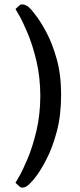

<svg xmlns="http://www.w3.org/2000/svg" viewBox="-20 -757 364 879"><path d="M164.6 -317.9Q164.1 -405.3 146.7 -478Q129.4 -550.8 106.9 -604.2Q84.5 -657.7 67.6 -686.8Q50.8 -715.8 50.8 -715.8L69.8 -732.9Q73.7 -736.8 82.5 -736.8Q91.8 -736.8 102.8 -730.5Q113.8 -724.1 125.5 -710Q125.5 -710 145.8 -684.1Q166 -658.2 192.6 -608.6Q219.2 -559.1 239.5 -487.3Q259.8 -415.5 259.8 -323.2Q259.8 -228.5 240 -154.8Q220.2 -81.1 193.8 -30Q167.5 21 147.2 47.6Q127 74.2 125.5 74.2Q102.1 102.1 82.5 102.1Q74.7 102.1 69.8 97.2L50.8 80.1Q50.8 80.1 67.6 51Q84.5 22 106.9 -31.5Q129.4 -85 146.7 -157.7Q164.1 -230.5 164.6 -317.9Z"/></svg>

Font: Artifika
Style: Regular
Weight: 400
Designer: Yulya Zhdanova, Ivan Petrov | Cyreal.org
Foundry: Cyreal.org
Version: Version 1.102; ttfautohint (v1.8.4.7-5d5b)